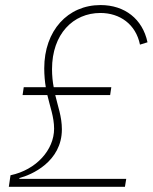

<svg xmlns="http://www.w3.org/2000/svg" viewBox="-20 -720 588 740"><path d="M20.5 -44.5 14 0H461.5L466.5 -30.5H54.5L55 -34C100.5 -45.5 218.5 -96.5 218.5 -221.5C218.5 -270.5 203 -310 193 -353.5H404.5L409 -384H187C183 -403.5 180.5 -429 180.5 -453.5C180.5 -589 262 -670 367 -670C441.5 -670 503.5 -627 519.5 -548L548.5 -557C529.5 -647 460.5 -700.5 367.5 -700.5C241.5 -700.5 150.5 -602.5 150.5 -456.5C150.5 -431.5 153 -403.5 156.5 -384H71.5L67 -353.5H162.5C172.5 -309.5 188.5 -269 188.5 -224C188.5 -142.5 120 -65.5 20.5 -44.5Z"/></svg>

Font: HK Grotesk ExtraLight
Style: Italic
Weight: 200
Italic angle: -16°
Designer: Alfredo Marco Pradil
Foundry: Hanken Design Co.
Version: Version 3.001;FEAKit 1.0